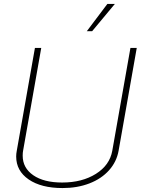

<svg xmlns="http://www.w3.org/2000/svg" viewBox="-20 -943 713 973"><path d="M62 -150Q62 -164 65 -179L157 -700H189L97 -179Q95 -170 95 -154Q95 -92 148.5 -55Q202 -18 295 -18Q396 -18 466 -62Q536 -106 549 -179L641 -700H673L581 -179Q571 -123 532.5 -80Q494 -37 433 -13.5Q372 10 297 10Q189 10 125.5 -33.5Q62 -77 62 -150ZM524 -923H562L447 -785H420Z"/></svg>

Font: KoHo ExtraLight
Style: Italic
Weight: 275
Italic angle: -10°
Version: Version 1.000; ttfautohint (v1.6)